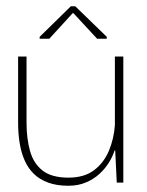

<svg xmlns="http://www.w3.org/2000/svg" viewBox="-20 -585 470 615"><path d="M199 10Q162 10 134.5 0Q107 -10 88.5 -28Q70 -46 59 -71Q48 -96 43 -126.5Q38 -157 38 -192V-404H65V-192Q65 -142 76 -102Q87 -62 116 -39Q145 -16 199 -16Q250 -16 281.5 -40Q313 -64 329 -102.5Q345 -141 348 -184V-404H375V0H354L349 -103H347Q341 -84 329 -64.5Q317 -45 298.5 -28Q280 -11 255 -0.5Q230 10 199 10ZM107 -461V-467L207 -565H221L322 -467V-461H291L215 -543H213L138 -461Z"/></svg>

Font: Darker Grotesque Light
Style: Regular
Weight: 300
Designer: Gabriel Lam
Foundry: TypeRant
Version: Version 1.000;gftools[0.9.28]